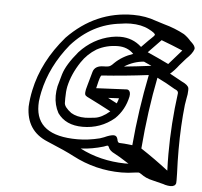

<svg xmlns="http://www.w3.org/2000/svg" viewBox="-52 -759 881 837"><g transform="rotate(5 388.5 -340.5)"><path d="M668 -504.9Q696.3 -536.6 724.1 -568.8Q677.7 -588.4 630.4 -606Q602.5 -576.7 574.7 -548.3Q622.1 -527.3 668 -504.9ZM327.6 -240.2Q337.9 -240.2 368.7 -243.7Q399.4 -247.1 434.6 -277.3Q386.2 -303.2 335.9 -328.1Q327.6 -331.5 322.8 -335.9Q318.4 -339.4 318.4 -346.2Q318.4 -347.2 318.6 -351.3Q318.8 -355.5 320.3 -363.3Q322.3 -373 325.7 -383.3Q329.1 -393.6 342.3 -442.4Q350.6 -470.2 389.2 -470.2Q400.9 -470.2 408.2 -471.7Q418.5 -472.7 432.6 -488.3Q464.4 -519.5 512.2 -535.6Q485.4 -563.5 443.4 -563.5Q393.6 -563.5 351.1 -540.5Q312 -516.6 286.6 -478.5Q250.5 -424.3 238.3 -368.7Q233.9 -346.7 233.9 -317.4Q233.9 -314.5 234.1 -296.6Q234.4 -278.8 265.6 -255.4Q291 -240.2 327.6 -240.2ZM459.5 -314.5Q464.4 -325.7 467.3 -337.4L419.9 -335ZM476.6 -477.1Q535.6 -482.9 595.7 -490.7L562 -505.9Q517.6 -502.9 476.6 -477.1ZM543 -138.7Q556.2 -293.5 587.9 -449.7Q482.9 -436.5 382.8 -429.7Q377 -428.7 366.7 -381.8Q365.2 -375.5 364.3 -372.6Q492.7 -378.9 498 -378.9Q504.4 -378.9 509.3 -373Q513.2 -367.2 513.2 -358.9Q513.2 -354 512.2 -348.6Q499.5 -289.6 458.5 -250Q398.9 -199.7 319.8 -199.7Q245.6 -199.7 210 -250Q191.4 -284.2 191.4 -324.7Q191.4 -344.7 195.8 -366.2Q197.8 -375.5 210.7 -419.2Q223.6 -462.9 273.4 -522Q331.5 -585 411.6 -601.1Q431.2 -605 449.7 -605Q504.4 -605 543.5 -568.8Q583 -609.4 585 -610.4Q597.7 -622.1 599.1 -626V-626.5Q599.1 -634.3 570.3 -648.9Q537.6 -666 489.7 -666Q468.8 -666 446.8 -662.1Q322.8 -648.9 233.4 -549.3Q151.9 -449.7 127.4 -335.4Q123 -314.5 120.6 -293Q120.1 -284.2 120.1 -276.4Q120.1 -143.6 301.8 -143.6Q349.1 -143.6 399.4 -156.2Q406.7 -158.2 417.5 -162.6Q443.8 -174.8 459 -174.8Q472.2 -174.8 476.1 -158.7Q478 -144.5 485.8 -143.6Q502 -143.6 543 -138.7ZM517.6 -56.6 533.2 -57.1Q484.4 -88.4 470.7 -94.7Q446.8 -106 441.9 -121.1Q439.5 -127.4 436 -127.4Q432.6 -127.4 419.9 -122.1Q371.1 -107.4 320.3 -104.5Q409.2 -58.6 517.6 -56.6ZM704.6 -41.5Q703.1 -78.1 703.1 -114.7Q703.1 -247.6 721.2 -381.3V-382.8Q721.2 -391.6 710.4 -396.5L705.1 -398.9Q667 -421.9 626.5 -441.4Q596.7 -293 583.5 -127.9Q646 -86.9 704.6 -41.5ZM723.6 24.4Q720.2 24.4 712.4 23.4Q697.8 21 693.4 18.6Q669.4 12.2 644.5 6.3Q614.7 0 591.8 -17.1Q585.4 -22 580.6 -22.5Q575.2 -22.5 565.4 -21Q534.2 -16.1 505.9 -16.1Q392.1 -16.1 291 -69.3Q256.3 -87.9 172.9 -122.6Q79.1 -161.1 78.1 -267.1Q80.1 -303.7 87.9 -339.8Q114.7 -467.3 211.9 -580.1Q333.5 -705.1 498 -705.1Q551.8 -705.1 599.1 -687.5Q616.7 -681.6 634.8 -676.3Q683.6 -663.1 725.1 -640.6Q742.2 -628.9 755.4 -613.3L761.2 -607.9Q776.9 -593.3 776.9 -582Q776.9 -580.6 776.4 -579.1Q770.5 -560.1 743.7 -534.7Q727.1 -516.1 716.3 -503.4Q699.2 -480.5 679.7 -463.9L734.9 -433.6Q761.7 -421.4 764.6 -407.7Q765.1 -403.8 765.1 -399.4Q765.1 -381.8 760.3 -360.8Q757.3 -345.7 755.9 -334Q745.6 -241.7 745.6 -136.7Q745.6 -86.4 748 -32.7Q748.5 -13.7 748.5 -2.9Q748.5 7.3 748 9.3Q744.6 24.4 723.6 24.4Z"/></g></svg>

Font: Third Street
Style: Regular
Weight: 400
Designer: GGBotNet
Foundry: GGBotNet
Version: 0.90